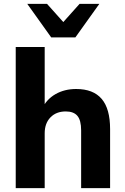

<svg xmlns="http://www.w3.org/2000/svg" viewBox="-20 -981 653 1001"><path d="M62 0V-736H213V-412H198Q222 -463 269 -490Q316 -517 377 -517Q466 -517 510 -465.5Q554 -414 554 -308V0H403V-301Q403 -354 383.5 -377Q364 -400 323 -400Q273 -400 243 -369Q213 -338 213 -286V0ZM247 -786 122 -961H225L310 -866L395 -961H498L373 -786Z"/></svg>

Font: Mulish ExtraLight ExtraBold
Style: Regular
Weight: 800
Version: Version 3.603